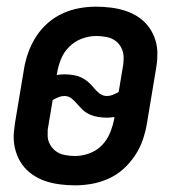

<svg xmlns="http://www.w3.org/2000/svg" viewBox="-20 -548 540 576"><path d="M205 8Q182 8 159 5Q136 2 115.5 -5Q95 -12 77 -24.5Q59 -37 46.5 -54.5Q34 -72 27.5 -93.5Q21 -115 21 -137Q21 -148 22.5 -158Q24 -168 25 -179L52 -341Q56 -366 65 -391Q74 -416 88.5 -438.5Q103 -461 123.5 -479Q144 -497 168.5 -508Q193 -519 218 -523.5Q243 -528 268 -528Q291 -528 314 -525Q337 -522 358 -515Q379 -508 397 -495.5Q415 -483 427.5 -465.5Q440 -448 446.5 -426.5Q453 -405 452 -383V-382Q452 -372 451 -362Q450 -352 448 -341L421 -179Q417 -154 408.5 -129Q400 -104 385 -81.5Q370 -59 350 -41Q330 -23 305.5 -12Q281 -1 255.5 3.5Q230 8 205 8ZM301 -260Q310 -260 318.5 -263.5Q327 -267 336 -272L350 -356Q350 -360 350.5 -365Q351 -370 351 -374Q351 -390 344.5 -403.5Q338 -417 326.5 -425.5Q315 -434 299.5 -437Q284 -440 269 -440Q247 -440 225.5 -432Q204 -424 187.5 -407.5Q171 -391 162.5 -369.5Q154 -348 151 -327L150 -323Q156 -324 162 -324.5Q168 -325 173 -325Q186 -325 199 -323Q212 -321 223 -316Q234 -311 243.5 -303Q253 -295 260.5 -285.5Q268 -276 278 -268Q288 -260 301 -260ZM205 -80Q227 -80 248.5 -88Q270 -96 286 -112.5Q302 -129 310.5 -150.5Q319 -172 323 -193V-197Q317 -196 311.5 -195.5Q306 -195 301 -195Q288 -195 275 -197Q262 -199 250.5 -204Q239 -209 230 -217Q221 -225 213 -234.5Q205 -244 195.5 -252Q186 -260 173 -260Q164 -260 155.5 -256.5Q147 -253 138 -248L124 -164Q123 -160 123 -155Q123 -150 123 -146Q122 -130 129 -116.5Q136 -103 147.5 -94.5Q159 -86 174.5 -83Q190 -80 205 -80Z"/></svg>

Font: Iosevka Semibold Oblique
Style: Regular
Weight: 600
Italic angle: -9°
Monospace: yes
Designer: Belleve Invis
Foundry: Belleve Invis
Version: Version 32.5.0; ttfautohint (v1.8.4)